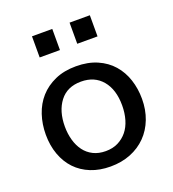

<svg xmlns="http://www.w3.org/2000/svg" viewBox="-122 -741 760 845"><g transform="rotate(-20 257.5 -318.5)"><path d="M123 -647H218V-548H123ZM299 -647H394V-548H299ZM484 -223Q484 -172 467.5 -129Q451 -86 420.5 -55Q390 -24 347.5 -7Q305 10 253 10Q202 10 161 -6.5Q120 -23 91.5 -53Q63 -83 47.5 -125.5Q32 -168 32 -219Q32 -268 46.5 -311.5Q61 -355 89.5 -387Q118 -419 160.5 -438Q203 -457 259 -457Q315 -457 357.5 -438.5Q400 -420 428 -388Q456 -356 470 -313.5Q484 -271 484 -223ZM392 -226Q392 -300 356 -343Q320 -386 257 -386Q192 -386 157.5 -341Q123 -296 123 -224Q123 -190 131.5 -160Q140 -130 156.5 -108Q173 -86 198 -73.5Q223 -61 256 -61Q289 -61 314 -73.5Q339 -86 356.5 -107.5Q374 -129 383 -159.5Q392 -190 392 -226Z"/></g></svg>

Font: Zilla Slab Medium
Style: Regular
Weight: 500
Designer: Typotheque.com
Foundry: Typotheque type foundry
Version: Version 1.1; 2017